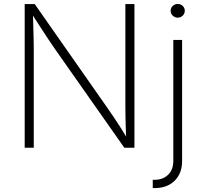

<svg xmlns="http://www.w3.org/2000/svg" viewBox="-20 -748 1032 972"><path d="M105 0V-727.5H155.8L522 -204.1Q538.6 -181.2 555.9 -154.8Q573.2 -128.4 591.8 -99.9Q610.4 -71.3 628.4 -41H619.1Q617.7 -71.8 616.7 -101.3Q615.7 -130.9 615.2 -158.4Q614.7 -186 614.7 -210.4V-727.5H660.6V0H609.4L254.4 -505.4Q235.8 -532.2 218 -559.3Q200.2 -586.4 180.2 -617.2Q160.2 -647.9 136.2 -685.5H146.5Q147.5 -650.4 148.4 -618.2Q149.4 -585.9 150.1 -557.6Q150.9 -529.3 150.9 -505.9V0ZM857.4 -545.9H901.9V65.9Q902.3 108.9 884.8 139.9Q867.2 170.9 836.4 187.5Q805.7 204.1 765.1 204.1H753.4V162.1H764.6Q804.7 162.1 831.1 136.7Q857.4 111.3 857.4 65.9ZM879.9 -658.7Q865.2 -658.7 854.5 -668.9Q843.8 -679.2 843.8 -693.4Q843.8 -708 854.5 -718Q865.2 -728 879.9 -728Q894.5 -728 905 -718Q915.5 -708 915.5 -693.4Q915.5 -679.2 905 -668.9Q894.5 -658.7 879.9 -658.7Z"/></svg>

Font: Inter ExtraLight
Style: Regular
Weight: 250
Designer: Rasmus Andersson
Foundry: rsms
Version: Version 4.001;git-66647c0bb